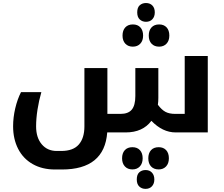

<svg xmlns="http://www.w3.org/2000/svg" viewBox="-20 -858 1451 1244"><path d="M761.2 -120.1Q811 -120.1 834 -147.9Q856.9 -175.8 856.9 -235.8V-417H1005.9V-224.1Q1005.9 -199.7 1002.9 -179.2Q1027.8 -146 1052.5 -133.1Q1077.1 -120.1 1115.2 -120.1H1176.8V-495.1H1326.2V0H1118.2Q1033.2 0 960.9 -75.2Q904.8 0 793.9 0H674.8Q656.7 240.2 380.9 240.2H336.9Q253.4 240.2 191.7 205.1Q129.9 169.9 97.4 106.2Q64.9 42.5 64.9 -40Q64.9 -96.7 78.6 -155.5Q92.3 -214.4 116.2 -261.2H248Q232.4 -207.5 223.1 -148.7Q213.9 -89.8 213.9 -39.1Q213.9 33.7 250.5 76.9Q287.1 120.1 347.2 120.1H377Q454.1 120.1 490.5 78.4Q526.9 36.6 526.9 -39.1V-417H675.8V-120.1ZM925.8 -716.8Q901.9 -716.8 885.5 -731.9Q869.1 -747.1 869.1 -777.8Q869.1 -809.6 885.5 -824Q901.9 -838.4 925.8 -838.4Q951.7 -838.4 967.3 -822.3Q982.9 -806.2 982.9 -777.8Q982.9 -750.5 967.5 -733.6Q952.1 -716.8 925.8 -716.8ZM840.8 -555.7Q810.1 -555.7 792 -575Q773.9 -594.2 773.9 -627.4Q773.9 -661.1 791.7 -680.4Q809.6 -699.7 840.8 -699.7Q872.1 -699.7 889.6 -680.4Q907.2 -661.1 907.2 -627.4Q907.2 -594.2 888.9 -575Q870.6 -555.7 840.8 -555.7ZM1011.2 -555.7Q980 -555.7 961.9 -575Q943.8 -594.2 943.8 -627.4Q943.8 -661.1 961.7 -680.4Q979.5 -699.7 1011.2 -699.7Q1041.5 -699.7 1059.3 -680.7Q1077.1 -661.6 1077.1 -627.4Q1077.1 -594.2 1058.8 -575Q1040.5 -555.7 1011.2 -555.7ZM922.9 365.7Q898.9 365.7 882.6 350.6Q866.2 335.4 866.2 304.7Q866.2 272.9 882.6 258.3Q898.9 243.7 922.9 243.7Q949.2 243.7 964.6 260.5Q980 277.3 980 304.7Q980 332 964.6 348.9Q949.2 365.7 922.9 365.7ZM837.9 239.7Q807.1 239.7 789.1 220.2Q771 200.7 771 167.5Q771 134.3 788.6 115Q806.2 95.7 837.9 95.7Q869.1 95.7 886.7 115Q904.3 134.3 904.3 167.5Q904.3 201.2 886 220.5Q867.7 239.7 837.9 239.7ZM1008.3 239.7Q977.1 239.7 959 220.7Q940.9 201.7 940.9 167.5Q940.9 134.3 958.5 115Q976.1 95.7 1008.3 95.7Q1038.6 95.7 1056.4 114.7Q1074.2 133.8 1074.2 167.5Q1074.2 201.2 1055.9 220.5Q1037.6 239.7 1008.3 239.7Z"/></svg>

Font: DroidArabicKufi-Bold
Style: Bold
Weight: 700
Designer: Pascal Zoghbi
Foundry: Ascender Corporation
Version: Version 1.00